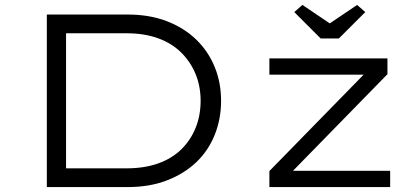

<svg xmlns="http://www.w3.org/2000/svg" viewBox="-20 -759 1689 779"><path d="M170 0V-700H498Q587 -700 657 -673Q727 -646 776 -598.5Q825 -551 851 -487.5Q877 -424 877 -350Q877 -276 851 -211.5Q825 -147 776 -100.5Q727 -54 657 -27Q587 0 498 0ZM248 -62 239 -76H493Q566 -76 622 -96Q678 -116 716 -153.5Q754 -191 774 -241Q794 -291 794 -350Q794 -408 774 -457.5Q754 -507 716 -545Q678 -583 622 -603.5Q566 -624 493 -624H236L248 -636ZM1073 0V-65L1468 -469L1488 -456H1073V-522H1552V-458L1157 -54L1140 -66H1563V0ZM1281 -603 1174 -710 1207 -739 1333 -654H1303L1429 -739L1462 -710L1355 -603Z"/></svg>

Font: Lexend Tera Light
Style: Regular
Weight: 300
Designer: Bonnie Shaver-Troup, Thomas Jockin
Foundry: Lexend
Version: Version 1.007